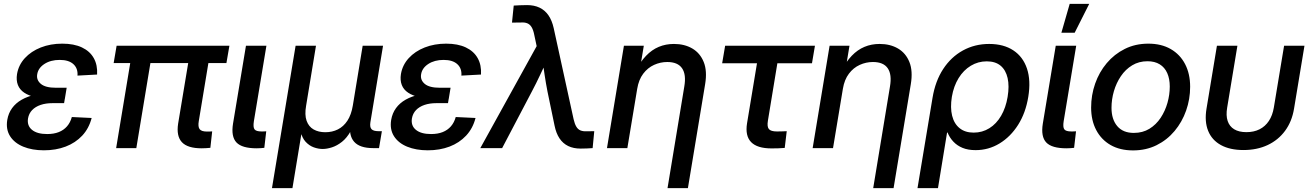

<svg xmlns="http://www.w3.org/2000/svg" viewBox="-20 -756 6696 980"><path d="M204.1 11.2Q144 11.2 98.9 -7.3Q53.7 -25.9 31.5 -60.8Q9.3 -95.7 17.1 -144Q22.9 -178.2 41.7 -204.1Q60.5 -230 91.1 -247.3Q121.6 -264.6 162.4 -273.4Q203.1 -282.2 252.4 -282.2H315.9L307.1 -229.5H247.6Q213.9 -229.5 187.3 -220.5Q160.6 -211.4 144 -194.1Q127.4 -176.8 123 -151.4Q117.2 -114.7 143.3 -93.3Q169.4 -71.8 220.7 -71.8Q254.9 -71.8 280 -81.8Q305.2 -91.8 322 -111.1Q338.9 -130.4 346.7 -158.7L447.8 -153.8Q434.1 -100.6 399.7 -63.7Q365.2 -26.9 315.2 -7.8Q265.1 11.2 204.1 11.2ZM253.4 -251.5Q202.6 -251.5 165 -259.3Q127.4 -267.1 104 -282.7Q80.6 -298.3 71.3 -322.3Q62 -346.2 66.9 -377.9Q74.7 -424.3 106.7 -459.2Q138.7 -494.1 188.2 -513.7Q237.8 -533.2 297.9 -533.2Q357.4 -533.2 398.2 -513.9Q439 -494.6 458.7 -459.2Q478.5 -423.8 475.6 -375.5L375.5 -370.1Q378.4 -406.7 354.7 -428.5Q331.1 -450.2 284.7 -450.2Q238.3 -450.2 206.5 -429.4Q174.8 -408.7 169.9 -376.5Q165 -347.7 188.5 -327.9Q211.9 -308.1 265.1 -308.1H320.3L311 -251.5Z M1009.3 1Q937.5 1 908.4 -30.3Q879.4 -61.5 889.2 -125L951.2 -498H1054.2L994.6 -137.7Q989.7 -108.9 999 -96.7Q1008.3 -84.5 1036.6 -84.5Q1044.9 -84.5 1051 -84.7Q1057.1 -85 1063 -85.4L1053.7 -1.5Q1043.9 -0.5 1032.7 0.2Q1021.5 1 1009.3 1ZM572.8 0 655.3 -498H758.3L675.8 0ZM560.1 -434.1 575.2 -522.5H1150.9L1135.7 -434.1Z M1290.5 1Q1215.3 1 1187 -28.8Q1158.7 -58.6 1169.4 -125L1235.4 -522.5H1339.8L1275.9 -137.7Q1271 -106.9 1279.1 -95.9Q1287.1 -85 1315.4 -85Q1321.8 -85 1328.1 -85.2Q1334.5 -85.4 1338.9 -85.9L1329.1 -1.5Q1321.3 -0.5 1311.3 0.2Q1301.3 1 1290.5 1Z M1368.2 204.1 1488.8 -522.5H1592.8L1542.5 -216.8Q1534.2 -169.9 1544.9 -139.6Q1555.7 -109.4 1580.8 -95.2Q1606 -81.1 1640.6 -81.1Q1675.8 -81.1 1704.6 -95.5Q1733.4 -109.9 1753.2 -139.9Q1772.9 -169.9 1780.8 -216.8L1831.1 -522.5H1935.1L1870.6 -132.3Q1866.7 -107.4 1876.2 -96.9Q1885.7 -86.4 1912.6 -86.4H1929.2L1914.6 0H1884.8Q1815.9 0 1787.4 -32.7Q1758.8 -65.4 1769 -127.4L1777.3 -176.8H1798.8Q1790 -122.6 1770.3 -87.2Q1750.5 -51.8 1725.3 -32Q1700.2 -12.2 1674.3 -3.9Q1648.4 4.4 1627 4.4Q1605 4.4 1581.8 -3.9Q1558.6 -12.2 1540 -32.2Q1521.5 -52.2 1513.7 -87.4Q1505.9 -122.6 1514.6 -176.8H1535.6L1472.7 204.1Z M2163.6 11.2Q2103.5 11.2 2058.3 -7.3Q2013.2 -25.9 1991 -60.8Q1968.8 -95.7 1976.6 -144Q1982.4 -178.2 2001.2 -204.1Q2020 -230 2050.5 -247.3Q2081.1 -264.6 2121.8 -273.4Q2162.6 -282.2 2211.9 -282.2H2275.4L2266.6 -229.5H2207Q2173.3 -229.5 2146.7 -220.5Q2120.1 -211.4 2103.5 -194.1Q2086.9 -176.8 2082.5 -151.4Q2076.7 -114.7 2102.8 -93.3Q2128.9 -71.8 2180.2 -71.8Q2214.4 -71.8 2239.5 -81.8Q2264.6 -91.8 2281.5 -111.1Q2298.3 -130.4 2306.2 -158.7L2407.2 -153.8Q2393.6 -100.6 2359.1 -63.7Q2324.7 -26.9 2274.7 -7.8Q2224.6 11.2 2163.6 11.2ZM2212.9 -251.5Q2162.1 -251.5 2124.5 -259.3Q2086.9 -267.1 2063.5 -282.7Q2040 -298.3 2030.8 -322.3Q2021.5 -346.2 2026.4 -377.9Q2034.2 -424.3 2066.2 -459.2Q2098.1 -494.1 2147.7 -513.7Q2197.3 -533.2 2257.3 -533.2Q2316.9 -533.2 2357.7 -513.9Q2398.4 -494.6 2418.2 -459.2Q2438 -423.8 2435.1 -375.5L2335 -370.1Q2337.9 -406.7 2314.2 -428.5Q2290.5 -450.2 2244.1 -450.2Q2197.8 -450.2 2166 -429.4Q2134.3 -408.7 2129.4 -376.5Q2124.5 -347.7 2147.9 -327.9Q2171.4 -308.1 2224.6 -308.1H2279.8L2270.5 -251.5Z M2431.6 0 2719.2 -520.5 2706.5 -580.1Q2701.7 -604 2693.1 -617.9Q2684.6 -631.8 2671.1 -637.2Q2657.7 -642.6 2638.2 -641.1L2593.3 -640.6L2602.1 -727.5Q2617.2 -728.5 2634.8 -729.2Q2652.3 -730 2670.4 -730Q2706.5 -730 2733.9 -717Q2761.2 -704.1 2779.3 -678Q2797.4 -651.9 2806.2 -612.3L2907.7 -147.9Q2913.1 -124 2921.4 -109.9Q2929.7 -95.7 2942.9 -90.3Q2956.1 -85 2974.6 -85.9L3013.2 -86.4L3004.9 0Q2991.2 1 2975.6 1.7Q2960 2.4 2943.8 2.4Q2907.2 2.4 2880.4 -10.5Q2853.5 -23.4 2835.9 -49.6Q2818.4 -75.7 2810.5 -115.2L2774.4 -289.1Q2766.1 -331.5 2759.8 -373.8Q2753.4 -416 2747.6 -458.5H2776.9Q2756.8 -416.5 2737.1 -374Q2717.3 -331.5 2694.8 -289.1L2543 0Z M3232.4 -302.7 3182.1 0H3078.1L3164.6 -522.5H3266.1L3244.6 -393.1L3223.6 -394Q3248.5 -440.9 3277.8 -471.4Q3307.1 -502 3342.5 -516.8Q3377.9 -531.7 3419.9 -531.7Q3474.1 -531.7 3513.9 -508.3Q3553.7 -484.9 3572 -439.2Q3590.3 -393.6 3579.1 -326.2L3491.2 204.1H3387.2L3472.7 -314Q3483.4 -375.5 3461.4 -407.5Q3439.5 -439.5 3385.7 -439.5Q3350.6 -439.5 3318.4 -424.8Q3286.1 -410.2 3263.2 -379.9Q3240.2 -349.6 3232.4 -302.7Z M3918 1.5Q3845.2 1.5 3814 -30.5Q3782.7 -62.5 3793 -126.5L3843.8 -433.1H3666L3681.2 -522.5H4139.6L4124.5 -433.1H3947.8L3899.4 -139.2Q3894.5 -109.4 3904.5 -97.2Q3914.6 -85 3945.8 -85Q3958 -85 3970.7 -85.4Q3983.4 -85.9 3995.6 -86.4L3985.4 -1Q3969.2 0.5 3952.1 1Q3935.1 1.5 3918 1.5Z M4282.2 -302.7 4231.9 0H4127.9L4214.4 -522.5H4315.9L4294.4 -393.1L4273.4 -394Q4298.3 -440.9 4327.6 -471.4Q4356.9 -502 4392.3 -516.8Q4427.7 -531.7 4469.7 -531.7Q4523.9 -531.7 4563.7 -508.3Q4603.5 -484.9 4621.8 -439.2Q4640.1 -393.6 4628.9 -326.2L4541 204.1H4437L4522.5 -314Q4533.2 -375.5 4511.2 -407.5Q4489.3 -439.5 4435.5 -439.5Q4400.4 -439.5 4368.2 -424.8Q4335.9 -410.2 4313 -379.9Q4290 -349.6 4282.2 -302.7Z M4663.1 204.1 4739.7 -256.3Q4753.9 -342.3 4794.2 -403.8Q4834.5 -465.3 4895 -498.5Q4955.6 -531.7 5028.8 -531.7Q5102.5 -531.7 5152.1 -499Q5201.7 -466.3 5221.9 -405.8Q5242.2 -345.2 5228.5 -261.7Q5215.3 -180.2 5176.8 -119.1Q5138.2 -58.1 5082 -23.9Q5025.9 10.3 4959.5 10.3Q4920.9 10.3 4893.1 -1.2Q4865.2 -12.7 4846.2 -33Q4827.1 -53.2 4816.4 -79.6H4814L4767.6 204.1ZM4949.7 -79.1Q4994.1 -79.1 5030 -101.6Q5065.9 -124 5089.8 -165Q5113.8 -206.1 5123 -261.2Q5132.3 -316.9 5123 -357.7Q5113.8 -398.4 5087.2 -420.7Q5060.5 -442.9 5016.6 -442.9Q4972.2 -442.9 4935.1 -420.4Q4897.9 -397.9 4872.8 -357.2Q4847.7 -316.4 4838.4 -261.7Q4829.6 -206.5 4839.8 -165.3Q4850.1 -124 4878.2 -101.6Q4906.2 -79.1 4949.7 -79.1Z M5423.8 1Q5348.6 1 5320.3 -28.8Q5292 -58.6 5302.7 -125L5368.7 -522.5H5473.1L5409.2 -137.7Q5404.3 -106.9 5412.4 -95.9Q5420.4 -85 5448.7 -85Q5455.1 -85 5461.4 -85.2Q5467.8 -85.4 5472.2 -85.9L5462.4 -1.5Q5454.6 -0.5 5444.6 0.2Q5434.6 1 5423.8 1ZM5397.5 -588.9 5439.9 -736.3H5539.6L5465.3 -588.9Z M5763.2 11.7Q5696.8 11.7 5648.9 -15.6Q5601.1 -43 5575.2 -92.3Q5549.3 -141.6 5549.3 -207Q5549.3 -270.5 5569.8 -329.1Q5590.3 -387.7 5628.9 -433.6Q5667.5 -479.5 5721.2 -506.3Q5774.9 -533.2 5841.3 -533.2Q5907.7 -533.2 5955.6 -505.6Q6003.4 -478 6029.1 -428.5Q6054.7 -378.9 6054.7 -313Q6054.7 -250 6034.2 -191.7Q6013.7 -133.3 5975.3 -87.4Q5937 -41.5 5883.3 -14.9Q5829.6 11.7 5763.2 11.7ZM5767.1 -77.6Q5812.5 -77.6 5846.7 -98.6Q5880.9 -119.6 5904.1 -154.5Q5927.2 -189.5 5939 -231.2Q5950.7 -272.9 5950.7 -314.5Q5950.7 -354 5937.7 -383.1Q5924.8 -412.1 5899.4 -427.7Q5874 -443.4 5836.9 -443.4Q5793 -443.4 5758.8 -422.6Q5724.6 -401.9 5701.2 -367.2Q5677.7 -332.5 5665.5 -290.5Q5653.3 -248.5 5653.3 -205.6Q5653.3 -147 5682.6 -112.3Q5711.9 -77.6 5767.1 -77.6Z M6326.7 9.8Q6257.8 9.8 6211.7 -15.6Q6165.5 -41 6146.5 -88.4Q6127.4 -135.7 6138.2 -201.2L6191.4 -522.5H6295.9L6243.7 -207Q6236.8 -166.5 6246.1 -138.7Q6255.4 -110.8 6279.5 -96.2Q6303.7 -81.5 6341.8 -81.5Q6380.4 -81.5 6409.2 -96.2Q6438 -110.8 6456.5 -138.7Q6475.1 -166.5 6481.9 -207L6534.2 -522.5H6638.2L6585 -201.2Q6574.2 -135.7 6539.3 -88.4Q6504.4 -41 6450.2 -15.6Q6396 9.8 6326.7 9.8Z"/></svg>

Font: Inter 28pt Medium
Style: Italic
Weight: 500
Italic angle: -9.3988°
Designer: Rasmus Andersson
Foundry: rsms
Version: Version 4.001;git-66647c0bb